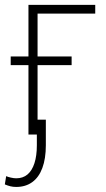

<svg xmlns="http://www.w3.org/2000/svg" viewBox="-28 -548 433 782"><path d="M359.9 -528.3V-492.7H125V0H87.9V-528.3ZM263.7 -317.9V-282.7H15.6V-317.9ZM122.1 -60.5H158.7V43.5Q158.7 98.1 144.5 136.2Q130.4 174.3 103.3 193.8Q76.2 213.4 38.1 213.4Q24.9 213.4 14.2 210.7Q3.4 208 -8.3 203.1L-2.9 169.4Q3.4 172.4 15.9 175.3Q28.3 178.2 38.1 178.2Q65.4 178.2 84 162.6Q102.5 147 112.3 116.7Q122.1 86.4 122.1 43.5Z"/></svg>

Font: Roboto Condensed ExtraLight
Style: Regular
Weight: 250
Designer: Christian Robertson
Foundry: Google
Version: Version 3.008; 2023